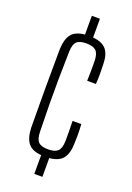

<svg xmlns="http://www.w3.org/2000/svg" viewBox="-153 -856 627 913"><g transform="rotate(20 160.5 -400.0)"><path d="M146 0V-95Q99 -99 79 -124.5Q59 -150 57 -201Q56 -294 56 -399Q56 -504 57 -598Q59 -650 79 -675.5Q99 -701 146 -705V-800H187V-705Q234 -701 255 -676Q276 -651 276 -599Q277 -579 277 -554Q277 -529 275 -502H231Q232 -530 232 -556Q232 -582 232 -602Q231 -640 216 -654Q201 -668 167 -668Q133 -668 118.5 -654Q104 -640 103 -602Q101 -525 100.5 -462.5Q100 -400 100.5 -337.5Q101 -275 103 -198Q104 -160 118.5 -146Q133 -132 168 -132Q201 -132 216 -146Q231 -160 232 -198Q232 -219 232 -244Q232 -269 231 -299H275Q277 -272 277 -247Q277 -222 276 -201Q275 -150 254.5 -124.5Q234 -99 187 -95V0Z"/></g></svg>

Font: Big Shoulders Display Light
Style: Regular
Weight: 300
Designer: Patric King
Foundry: XO Type Co
Version: Version 1.000; ttfautohint (v1.8.2)